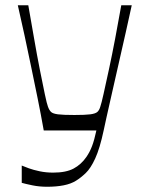

<svg xmlns="http://www.w3.org/2000/svg" viewBox="-20 -503 540 733"><path d="M63 195V129Q72 133 90 139.5Q108 146 132 151Q156 156 183 156Q232 156 261 140.5Q290 125 310 96Q323 77 331.5 54.5Q340 32 348 -5H147Q136 -67 123.5 -128.5Q111 -190 98.5 -250Q86 -310 73.5 -368.5Q61 -427 48 -483H88Q99 -421 110 -357Q121 -293 132 -237.5Q143 -182 151 -144Q159 -106 163 -96Q168 -82 175 -75.5Q182 -69 201.5 -66.5Q221 -64 264 -64Q305 -64 324.5 -66.5Q344 -69 351.5 -75.5Q359 -82 363 -96Q367 -107 375.5 -145Q384 -183 396 -238.5Q408 -294 420 -357.5Q432 -421 443 -483H483Q473 -437 460 -379Q447 -321 433 -260Q419 -199 407 -145.5Q395 -92 386.5 -54.5Q378 -17 376 -6Q361 64 343.5 102Q326 140 307 158Q288 176 270 187Q251 199 223 204.5Q195 210 160 210Q130 210 103.5 204.5Q77 199 63 195Z"/></svg>

Font: Ojuju
Style: Regular
Weight: 400
Designer: Chisaokwu Joboson, Mirko Velimirovic
Foundry: Udi Foundry
Version: Version 1.000